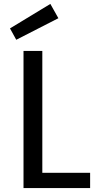

<svg xmlns="http://www.w3.org/2000/svg" viewBox="-20 -960 490 980"><path d="M100 0V-700H196V-78H440V0ZM63 -757 31 -815 237 -940 278 -867Z"/></svg>

Font: Orienta
Style: Regular
Weight: 400
Designer: Eduardo Rodriguez Tunni
Foundry: Eduardo Rodriguez Tunni
Version: Version 1.002; ttfautohint (v1.8.4.7-5d5b);gftools[0.9.23]